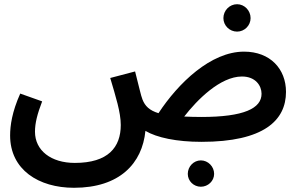

<svg xmlns="http://www.w3.org/2000/svg" viewBox="-20 -660 1418 911"><path d="M1105 -510C1140 -510 1169 -539 1169 -574C1169 -610 1140 -640 1105 -640C1069 -640 1040 -610 1040 -574C1040 -539 1069 -510 1105 -510ZM936 13C1232 13 1337 -89 1337 -224C1337 -333 1262 -415 1138 -415C980 -415 826 -266 732 -123C689 -136 668 -157 656 -188C648 -208 641 -244 621 -321L503 -290C529 -202 553 -127 553 -67C553 39 493 113 335 113C222 113 146 54 146 -35C146 -76 157 -119 180 -179L76 -216C37 -129 28 -64 28 -17C28 145 163 231 331 231C548 231 655 115 670 -39C724 -7 818 13 936 13ZM1128 -297C1193 -297 1221 -253 1221 -215C1221 -146 1138 -105 935 -105C905 -105 878 -106 854 -107C915 -186 1025 -297 1128 -297ZM933 226C967 226 996 199 996 165C996 130 967 101 933 101C899 101 871 130 871 165C871 199 899 226 933 226Z"/></svg>

Font: Noto Sans Arabic UI Semi
Style: Regular
Weight: 600
Designer: Nadine Chahine - Monotype Design Team
Foundry: Monotype Imaging Inc.
Version: Version 1.900